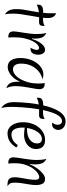

<svg xmlns="http://www.w3.org/2000/svg" viewBox="966 -1906 1053 3026"><g transform="rotate(90 1493.0 -393.5)"><path d="M195 -63Q195 -21 198.5 10.5Q202 42 209 57Q164 31 144 -12Q124 -55 124 -122Q124 -179 132.5 -235.5Q141 -292 153 -352Q165 -412 175 -480Q147 -477 118 -469.5Q89 -462 55 -447Q55 -451 54.5 -457Q54 -463 54 -468Q54 -502 70 -519Q86 -536 113 -541.5Q140 -547 173 -547Q178 -547 183 -547Q186 -579 188 -613.5Q190 -648 190 -685Q190 -701 189.5 -717.5Q189 -734 189 -750Q222 -742 243.5 -708.5Q265 -675 265 -618Q265 -601 264 -582.5Q263 -564 260 -544Q264 -544 268 -544Q303 -544 334.5 -549Q366 -554 388 -572Q389 -568 389 -562.5Q389 -557 389 -551Q389 -510 373.5 -496Q358 -482 332 -482Q311 -482 291 -482.5Q271 -483 252 -483Q242 -418 228.5 -346Q215 -274 205 -201.5Q195 -129 195 -63Z M594 -370Q619 -447 649.5 -492.5Q680 -538 710 -558Q740 -578 762 -578Q790 -578 808 -562Q826 -546 834.5 -520.5Q843 -495 843 -467Q843 -438 834.5 -410.5Q826 -383 806 -365.5Q786 -348 752 -348Q748 -348 743 -348Q738 -348 732 -349Q744 -365 755.5 -394.5Q767 -424 767 -447Q767 -462 759.5 -472Q752 -482 735 -482Q713 -482 684 -457Q655 -432 629 -382Q603 -332 585.5 -257Q568 -182 568 -83Q568 -65 569.5 -44Q571 -23 572 2H556Q517 2 496 -18Q475 -38 475 -84Q475 -106 481.5 -146.5Q488 -187 496 -238Q504 -289 510.5 -343.5Q517 -398 517 -447Q517 -486 513 -524Q509 -562 500 -598Q557 -568 573 -524Q589 -480 589 -427Q589 -417 588.5 -402.5Q588 -388 586 -372Z M1262 -175Q1243 -122 1206 -79.5Q1169 -37 1124.5 -12.5Q1080 12 1035 12Q968 12 931.5 -40Q895 -92 895 -187Q895 -262 915.5 -328Q936 -394 972 -444Q1008 -494 1056.5 -522Q1105 -550 1160 -550Q1174 -550 1190.5 -546.5Q1207 -543 1232 -537Q1158 -520 1101.5 -472Q1045 -424 1014 -354Q983 -284 983 -202Q983 -138 1006 -104.5Q1029 -71 1072 -71Q1116 -71 1156.5 -103Q1197 -135 1228.5 -190.5Q1260 -246 1278.5 -317Q1297 -388 1297 -466Q1297 -492 1295 -520Q1293 -548 1289 -570Q1296 -569 1301 -569.5Q1306 -570 1310 -570Q1346 -570 1366 -548.5Q1386 -527 1386 -488Q1386 -462 1379 -421Q1372 -380 1362.5 -329Q1353 -278 1345.5 -222Q1338 -166 1338 -111Q1338 -68 1345 -37Q1352 -6 1369 33Q1314 17 1291 -27Q1268 -71 1268 -154Q1268 -166 1269 -173Z M1590 -93Q1590 -130 1593.5 -191Q1597 -252 1604.5 -326.5Q1612 -401 1627 -478Q1602 -475 1576 -467.5Q1550 -460 1521 -447Q1521 -451 1520.5 -457Q1520 -463 1520 -468Q1520 -502 1536 -519Q1552 -536 1579 -541.5Q1606 -547 1639 -547H1641Q1657 -617 1679.5 -680.5Q1702 -744 1733 -793.5Q1764 -843 1804 -871.5Q1844 -900 1895 -900Q1954 -900 1991 -867Q2028 -834 2028 -785Q2028 -748 2004.5 -717.5Q1981 -687 1939 -687Q1934 -687 1926.5 -688.5Q1919 -690 1912 -694Q1923 -702 1935 -725Q1947 -748 1947 -771Q1947 -805 1931.5 -824.5Q1916 -844 1891 -844Q1847 -844 1814 -803Q1781 -762 1756.5 -693.5Q1732 -625 1715 -544Q1725 -544 1734 -544Q1769 -544 1800.5 -549Q1832 -554 1854 -572Q1855 -568 1855 -562.5Q1855 -557 1855 -551Q1855 -510 1839.5 -496Q1824 -482 1798 -482Q1772 -482 1749 -482.5Q1726 -483 1703 -483Q1692 -418 1684.5 -353.5Q1677 -289 1673 -231Q1669 -173 1667 -128.5Q1665 -84 1665 -60Q1665 -33 1665.5 -15.5Q1666 2 1667 18Q1668 34 1671.5 55.5Q1675 77 1681 113Q1637 84 1613 35.5Q1589 -13 1590 -93Z M2078 15Q2029 15 1990 -16.5Q1951 -48 1929 -103Q1907 -158 1907 -229Q1907 -303 1928 -366.5Q1949 -430 1987 -477Q2025 -524 2075.5 -550.5Q2126 -577 2185 -577Q2329 -577 2329 -432Q2329 -379 2299.5 -337Q2270 -295 2219.5 -270.5Q2169 -246 2105 -246Q2073 -246 2045.5 -249Q2018 -252 1992 -257Q1991 -240 1991 -224Q1991 -139 2018.5 -93Q2046 -47 2098 -47Q2201 -47 2265 -145Q2303 -139 2303 -120Q2259 -50 2205.5 -17.5Q2152 15 2078 15ZM2172 -527Q2125 -527 2089 -492.5Q2053 -458 2029.5 -404.5Q2006 -351 1997 -293H2027Q2091 -293 2139 -313Q2187 -333 2214 -369Q2241 -405 2241 -452Q2241 -488 2223 -507.5Q2205 -527 2172 -527Z M2571 -337Q2598 -405 2638.5 -459.5Q2679 -514 2721.5 -545.5Q2764 -577 2797 -577Q2855 -577 2876 -537Q2897 -497 2897 -434Q2897 -387 2887.5 -330.5Q2878 -274 2868.5 -214Q2859 -154 2859 -94Q2859 -46 2873.5 -23.5Q2888 -1 2916 16Q2907 16 2899.5 15.5Q2892 15 2889 15Q2828 15 2801 -9.5Q2774 -34 2774 -102Q2774 -142 2784 -196.5Q2794 -251 2804 -310Q2814 -369 2814 -421Q2814 -485 2772 -485Q2743 -485 2705.5 -458.5Q2668 -432 2633 -381.5Q2598 -331 2575.5 -260Q2553 -189 2553 -100Q2553 -78 2553.5 -52.5Q2554 -27 2559 2Q2553 1 2548.5 1.5Q2544 2 2540 2Q2502 2 2481 -18Q2460 -38 2460 -84Q2460 -105 2466.5 -145.5Q2473 -186 2481 -237.5Q2489 -289 2495.5 -343.5Q2502 -398 2502 -447Q2502 -486 2498 -524Q2494 -562 2485 -598Q2541 -568 2556.5 -524Q2572 -480 2572 -427Q2572 -407 2570 -384Q2568 -361 2565 -338Z"/></g></svg>

Font: Merienda Light
Style: Regular
Weight: 300
Designer: Eduardo Rodriguez Tunni
Foundry: Eduardo Rodriguez Tunni
Version: Version 2.001; ttfautohint (v1.8.4.7-5d5b)